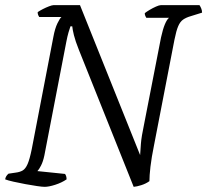

<svg xmlns="http://www.w3.org/2000/svg" viewBox="-27 -724 803 744"><path d="M146 0Q137 0 116.5 -3Q96 -6 71.5 -10.5Q47 -15 25 -20Q3 -25 -7 -29Q-5 -42 6 -51L33 -55Q50 -57 61 -63.5Q72 -70 80 -88.5Q88 -107 96 -146L180 -582Q186 -614 195.5 -633.5Q205 -653 211 -658H125Q123 -661 121 -665.5Q119 -670 119 -677Q126 -682 138.5 -688.5Q151 -695 163 -699.5Q175 -704 180 -704H283L516 -123Q517 -140 519 -167Q521 -194 532 -246L597 -579Q604 -611 612 -630Q620 -649 628 -655H540Q539 -657 536.5 -661.5Q534 -666 534 -673Q540 -678 552.5 -685.5Q565 -693 577.5 -698.5Q590 -704 596 -704H746Q749 -700 752.5 -692Q756 -684 756 -675L711 -661Q694 -656 682.5 -648Q671 -640 663.5 -622.5Q656 -605 649 -570L570 -162Q560 -113 556 -78Q552 -43 552 -22Q538 -12 520.5 -6.5Q503 -1 491 0L279 -530Q265 -565 259.5 -587.5Q254 -610 253 -622H246Q243 -614 238.5 -598.5Q234 -583 230 -562L145 -122Q140 -98 132 -82.5Q124 -67 118 -61L225 -50Q231 -42 231 -29Q212 -16 187 -8Q162 0 146 0Z"/></svg>

Font: Texturina 72pt 72pt Light
Style: Italic
Weight: 300
Italic angle: -11°
Designer: Guillermo Torres Carreño
Foundry: Omnibus-Type
Version: Version 1.002; ttfautohint (v1.8.3)